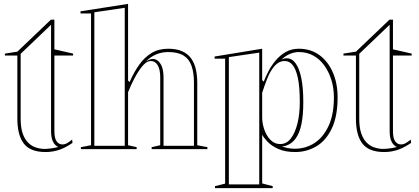

<svg xmlns="http://www.w3.org/2000/svg" viewBox="-20 -765 2150 985"><path d="M214 15Q136 15 102.5 -28Q69 -71 69 -157V-480H5V-490L69 -500L241 -664H259V-512L355 -490V-480H259V-92Q259 -56 270.5 -40Q282 -24 300 -24Q313 -24 325 -31Q337 -38 350 -49L352 -32Q339 -23 323 -14Q307 -5 290 1.5Q273 8 253.5 11.5Q234 15 214 15ZM279 -11Q262 -18 252 -38Q242 -58 242 -92V-638L86 -489V-157Q86 -111 96 -81.5Q106 -52 123 -34.5Q140 -17 161 -9.5Q182 -2 205 -1Q225 -1 244.5 -4Q264 -7 279 -11Z M1044 -10V0H758V-10L802 -20V-367Q802 -409 789 -430.5Q776 -452 754 -452Q735 -452 717 -433Q699 -414 683 -387Q667 -360 655 -333.5Q643 -307 637 -292V-20L681 -10V0H395V-10L447 -20V-696H393V-707L637 -745V-352L645 -344Q666 -393 693.5 -432Q721 -471 757.5 -493Q794 -515 843 -515Q886 -515 915.5 -501.5Q945 -488 961.5 -464Q978 -440 985 -408.5Q992 -377 992 -340V-20ZM464 -17H620V-725L464 -702ZM819 -17H975V-340Q975 -392 962.5 -427.5Q950 -463 921 -480.5Q892 -498 843 -498Q809 -498 780 -485.5Q751 -473 727 -448Q739 -457 751 -460.5Q763 -464 773 -462Q795 -455 807 -431.5Q819 -408 819 -367Z M1083 200V190L1135 177V-464H1081V-475L1325 -515V-354L1333 -346Q1342 -370 1357 -399Q1372 -428 1394 -454.5Q1416 -481 1445.5 -498Q1475 -515 1513 -515Q1574 -515 1618.5 -482.5Q1663 -450 1687.5 -393.5Q1712 -337 1712 -266Q1712 -168 1682 -105.5Q1652 -43 1602.5 -14Q1553 15 1494 15Q1443 15 1407.5 -1Q1372 -17 1352 -38.5Q1332 -60 1325 -74V176L1379 190V200ZM1154 181H1310V-495L1154 -472ZM1417 -26Q1450 -26 1472 -54.5Q1494 -83 1506 -131.5Q1518 -180 1518 -242Q1518 -317 1508.5 -363Q1499 -409 1482 -430.5Q1465 -452 1441 -452Q1422 -452 1406.5 -442Q1391 -432 1376.5 -411Q1362 -390 1350 -359.5Q1338 -329 1325 -289V-165Q1325 -138 1332 -113Q1339 -88 1351 -68.5Q1363 -49 1379.5 -37.5Q1396 -26 1417 -26ZM1492 -2Q1548 -2 1593 -31Q1638 -60 1665.5 -118.5Q1693 -177 1693 -265Q1693 -313 1680 -355Q1667 -397 1643.5 -429.5Q1620 -462 1587 -480Q1554 -498 1513 -498Q1489 -498 1465.5 -487.5Q1442 -477 1424 -459Q1432 -463 1438 -464.5Q1444 -466 1452 -466Q1478 -466 1497 -439.5Q1516 -413 1526 -363Q1536 -313 1536 -242Q1536 -175 1526.5 -128.5Q1517 -82 1496.5 -54Q1476 -26 1443 -16Q1439 -15 1434.5 -15Q1430 -15 1425 -15Q1439 -9 1456 -5.5Q1473 -2 1492 -2Z M1951 15Q1873 15 1839.5 -28Q1806 -71 1806 -157V-480H1742V-490L1806 -500L1978 -664H1996V-512L2092 -490V-480H1996V-92Q1996 -56 2007.5 -40Q2019 -24 2037 -24Q2050 -24 2062 -31Q2074 -38 2087 -49L2089 -32Q2076 -23 2060 -14Q2044 -5 2027 1.5Q2010 8 1990.5 11.5Q1971 15 1951 15ZM2016 -11Q1999 -18 1989 -38Q1979 -58 1979 -92V-638L1823 -489V-157Q1823 -111 1833 -81.5Q1843 -52 1860 -34.5Q1877 -17 1898 -9.5Q1919 -2 1942 -1Q1962 -1 1981.5 -4Q2001 -7 2016 -11Z"/></svg>

Font: Kalnia Glaze Thin SemiBold
Style: Regular
Weight: 600
Version: Version 1.110